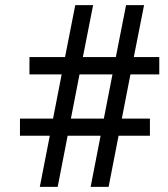

<svg xmlns="http://www.w3.org/2000/svg" viewBox="-20 -731 656 751"><path d="M373.5 -200.2H244.6L205.6 0H135.7L174.8 -200.2H58.1V-267.1H187.5L221.2 -439.9H95.2V-507.8H234.4L274.4 -710.9H344.2L304.2 -507.8H433.1L473.1 -710.9H543.5L503.4 -507.8H603V-439.9H490.2L456.5 -267.1H566.4V-200.2H443.8L404.8 0H334.5ZM257.3 -267.1H386.2L419.9 -439.9H291Z"/></svg>

Font: Mardoto
Style: Regular
Weight: 400
Designer: Christian Robertson, Vahan Hovhannisyan
Foundry: Google
Version: Version 1.000